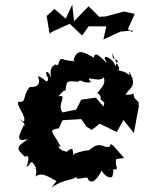

<svg xmlns="http://www.w3.org/2000/svg" viewBox="-20 -770 622 832"><path d="M518 -85 470 -140 457 -147C469 -123 414 -138 437 -136C388 -147 400 -141 339 -100C391 -124 358 -123 305 -105C289 -89 305 -86 293 -126C256 -114 284 -107 257 -116C241 -118 221 -144 244 -134C203 -206 189 -206 235 -214L251 -249L332 -254L355 -221L378 -207L412 -234L486 -198L515 -250L560 -194L582 -311C573 -332 597 -312 563 -345C547 -387 593 -360 524 -359C538 -391 580 -391 539 -461C547 -410 529 -453 562 -427C510 -471 517 -455 485 -469C518 -458 471 -510 468 -540C460 -494 511 -527 479 -484C476 -515 406 -549 446 -496C414 -521 392 -553 387 -520C345 -543 313 -565 298 -507C331 -501 284 -505 259 -511C227 -529 241 -473 222 -491C193 -479 200 -456 200 -433C187 -476 169 -457 189 -431C185 -397 170 -438 144 -439C165 -392 120 -392 109 -393C74 -351 98 -324 59 -329C51 -308 95 -269 84 -243L59 -255C107 -229 76 -216 86 -233C55 -170 51 -156 102 -167C43 -130 53 -124 91 -88C77 -86 120 -119 95 -47C115 -53 110 -93 137 -41C113 -38 148 -59 134 -5C167 -32 209 13 234 17C219 3 247 -11 204 42C263 3 283 16 313 -4C301 18 369 -12 360 5C376 31 400 13 425 -40C405 -38 448 11 466 -4C480 -49 464 -30 449 -34C514 -37 473 -36 484 -81ZM432 -326 429 -308 395 -347 332 -338 310 -295 251 -283C224 -316 276 -361 234 -353C234 -353 268 -398 263 -368C269 -426 267 -418 319 -416C331 -431 337 -406 375 -414C339 -451 408 -408 430 -435C439 -404 421 -393 398 -362C410 -376 425 -333 412 -342ZM553 -630 534 -644 564 -710 517 -720 439 -699 410 -697 364 -743 301 -678 293 -750 265 -689 216 -731 182 -701 195 -624 205 -632 282 -667 336 -616 364 -656H441L428 -599L502 -633L555 -638Z"/></svg>

Font: Asimov Aggro
Style: It
Weight: 500
Designer: Google
Version: Version 2.000980; 2014